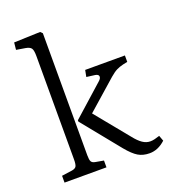

<svg xmlns="http://www.w3.org/2000/svg" viewBox="-140 -870 872 981"><g transform="rotate(-20 296.0 -379.0)"><path d="M45 0V-37L102 -45Q120 -48 125.5 -58Q131 -68 131 -95V-657Q131 -688 123.5 -699Q116 -710 93 -714L44 -722L48 -761L191 -766L202 -755V-91Q202 -67 207 -57.5Q212 -48 228 -45L273 -37V0ZM506 8Q470 8 444 -7.5Q418 -23 385 -63L218 -269V-276L386 -426Q400 -438 399 -449Q398 -460 380 -463L334 -469L341 -505H557V-470L533 -465Q512 -460 496 -452Q480 -444 458 -425L298 -284L446 -103Q468 -75 488 -61.5Q508 -48 530 -48Q541 -48 553.5 -51Q566 -54 581 -59L592 -29Q552 8 506 8Z"/></g></svg>

Font: Literata 12pt Light
Style: Regular
Weight: 300
Designer: Latin by Veronika Burian and Jose Scaglione. Greek by Irene Vlachou. Cyrillic by Vera Evstafieva.
Foundry: TypeTogether
Version: Version 3.002